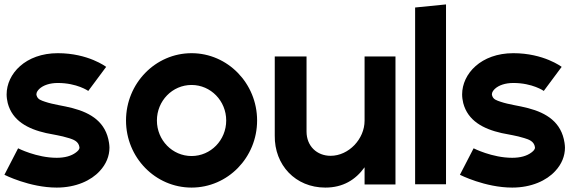

<svg xmlns="http://www.w3.org/2000/svg" viewBox="-36 -835 2655 870"><path d="M445 -532C445 -532 364 -594 226 -594C80 -594 -6 -501 -6 -407C-6 -394 -4 -381 -1 -368C20 -288 89 -251 173 -232C206 -225 242 -220 273 -210C297 -203 320 -195 324 -168C325 -158 317 -151 308 -144C287 -128 257 -120 221 -120C130 -120 46 -163 46 -163L-16 -43C-16 -43 98 15 221 15C308 15 377 -17 416 -60C445 -91 460 -128 460 -166C460 -173 459 -181 458 -188C444 -281 377 -323 293 -345C252 -356 206 -361 168 -374C151 -380 135 -384 130 -402C129 -404 129 -406 129 -408C129 -417 135 -425 142 -432C160 -449 190 -459 226 -459C313 -459 364 -423 364 -423Z M832 -594C668 -594 535 -457 535 -289C535 -121 668 15 832 15C996 15 1129 -121 1129 -289C1129 -457 996 -594 832 -594ZM832 -450C919 -450 989 -378 989 -289C989 -200 919 -128 832 -128C745 -128 675 -200 675 -289C675 -378 745 -450 832 -450Z M1462 -129C1400 -129 1353 -173 1353 -239V-579H1209V-221C1207 -87 1303 15 1438 15C1518 15 1575 -20 1616 -77V1H1756V-579H1616V-288C1616 -205 1544 -129 1462 -129Z M1985 -815 1845 -801V0H1985Z M2509 -532C2509 -532 2428 -594 2290 -594C2144 -594 2058 -501 2058 -407C2058 -394 2060 -381 2063 -368C2084 -288 2153 -251 2237 -232C2270 -225 2306 -220 2337 -210C2361 -203 2384 -195 2388 -168C2389 -158 2381 -151 2372 -144C2351 -128 2321 -120 2285 -120C2194 -120 2110 -163 2110 -163L2048 -43C2048 -43 2162 15 2285 15C2372 15 2441 -17 2480 -60C2509 -91 2524 -128 2524 -166C2524 -173 2523 -181 2522 -188C2508 -281 2441 -323 2357 -345C2316 -356 2270 -361 2232 -374C2215 -380 2199 -384 2194 -402C2193 -404 2193 -406 2193 -408C2193 -417 2199 -425 2206 -432C2224 -449 2254 -459 2290 -459C2377 -459 2428 -423 2428 -423Z"/></svg>

Font: MintSans
Style: Bold
Weight: 700
Version: Version 2.0